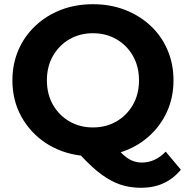

<svg xmlns="http://www.w3.org/2000/svg" viewBox="-20 -732 884 913"><path d="M651 161Q599 161 554.5 146.5Q510 132 464.5 99Q419 66 365 8Q269 -4 196 -53Q123 -102 81 -178.5Q39 -255 39 -350Q39 -428 67.5 -494Q96 -560 148 -609Q200 -658 269.5 -685Q339 -712 422 -712Q505 -712 574.5 -685Q644 -658 696 -609.5Q748 -561 776.5 -494.5Q805 -428 805 -350Q805 -268 773.5 -199.5Q742 -131 685.5 -81.5Q629 -32 554 -8Q580 19 604 30Q628 41 654 41Q718 41 768 -11L840 75Q769 161 651 161ZM422 -126Q484 -126 533.5 -154.5Q583 -183 612 -233.5Q641 -284 641 -350Q641 -416 612 -466.5Q583 -517 533.5 -545.5Q484 -574 422 -574Q360 -574 310.5 -545.5Q261 -517 232 -466.5Q203 -416 203 -350Q203 -284 232 -233.5Q261 -183 310.5 -154.5Q360 -126 422 -126Z"/></svg>

Font: Montserrat
Style: Bold
Weight: 700
Designer: Julieta Ulanovsky
Foundry: Julieta Ulanovsky
Version: Version 9.000; ttfautohint (v1.8.4.7-5d5b)